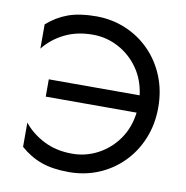

<svg xmlns="http://www.w3.org/2000/svg" viewBox="-80 -787 846 874"><g transform="rotate(10 342.5 -350.0)"><path d="M132 -310V-390H552Q543 -461 506 -513.5Q469 -566 413.5 -595.5Q358 -625 295 -625Q221 -625 164 -596.5Q107 -568 70 -521V-633Q114 -672 166.5 -691Q219 -710 295 -710Q368 -710 431.5 -683.5Q495 -657 543 -608.5Q591 -560 618 -494Q645 -428 645 -350Q645 -272 618 -206Q591 -140 543 -91.5Q495 -43 431.5 -16.5Q368 10 295 10Q219 10 166.5 -9Q114 -28 70 -67V-179Q107 -133 164 -104Q221 -75 295 -75Q358 -75 413.5 -104.5Q469 -134 506 -186.5Q543 -239 552 -310Z"/></g></svg>

Font: Von Book
Style: Regular
Weight: 400
Version: Version 4.000; ttfautohint (v1.8.4.7-5d5b)